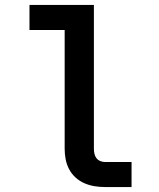

<svg xmlns="http://www.w3.org/2000/svg" viewBox="-20 -755 640 775"><path d="M404 0Q382 0 361 -3.5Q340 -7 320.5 -15.5Q301 -24 285 -38.5Q269 -53 259 -72Q249 -91 245 -112Q241 -133 241 -155V-634H99V-735H359V-155Q359 -145 361 -135Q363 -125 369 -117Q375 -109 384.5 -105Q394 -101 404 -101H511V0Z"/></svg>

Font: Iosevka Plex Etoile
Style: Bold
Weight: 700
Designer: Belleve Invis
Foundry: Belleve Invis
Version: Version 25.1.1; ttfautohint (v1.8.4)